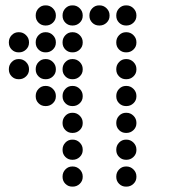

<svg xmlns="http://www.w3.org/2000/svg" viewBox="-20 -708 640 715"><path d="M149 -688Q134 -688 123.5 -677Q113 -666 113 -651V-649Q113 -634 123.5 -623.5Q134 -613 149 -613H151Q166 -613 177 -623.5Q188 -634 188 -649V-651Q188 -666 177 -677Q166 -688 151 -688ZM249 -688Q234 -688 223.5 -677Q213 -666 213 -651V-649Q213 -634 223.5 -623.5Q234 -613 249 -613H251Q266 -613 277 -623.5Q288 -634 288 -649V-651Q288 -666 277 -677Q266 -688 251 -688ZM349 -688Q334 -688 323.5 -677Q313 -666 313 -651V-649Q313 -634 323.5 -623.5Q334 -613 349 -613H351Q366 -613 377 -623.5Q388 -634 388 -649V-651Q388 -666 377 -677Q366 -688 351 -688ZM449 -688Q434 -688 423.5 -677Q413 -666 413 -651V-649Q413 -634 423.5 -623.5Q434 -613 449 -613H451Q466 -613 477 -623.5Q488 -634 488 -649V-651Q488 -666 477 -677Q466 -688 451 -688ZM49 -588Q34 -588 23.5 -577Q13 -566 13 -551V-549Q13 -534 23.5 -523.5Q34 -513 49 -513H51Q66 -513 77 -523.5Q88 -534 88 -549V-551Q88 -566 77 -577Q66 -588 51 -588ZM149 -588Q134 -588 123.5 -577Q113 -566 113 -551V-549Q113 -534 123.5 -523.5Q134 -513 149 -513H151Q166 -513 177 -523.5Q188 -534 188 -549V-551Q188 -566 177 -577Q166 -588 151 -588ZM249 -588Q234 -588 223.5 -577Q213 -566 213 -551V-549Q213 -534 223.5 -523.5Q234 -513 249 -513H251Q266 -513 277 -523.5Q288 -534 288 -549V-551Q288 -566 277 -577Q266 -588 251 -588ZM449 -588Q434 -588 423.5 -577Q413 -566 413 -551V-549Q413 -534 423.5 -523.5Q434 -513 449 -513H451Q466 -513 477 -523.5Q488 -534 488 -549V-551Q488 -566 477 -577Q466 -588 451 -588ZM49 -488Q34 -488 23.5 -477Q13 -466 13 -451V-449Q13 -434 23.5 -423.5Q34 -413 49 -413H51Q66 -413 77 -423.5Q88 -434 88 -449V-451Q88 -466 77 -477Q66 -488 51 -488ZM149 -488Q134 -488 123.5 -477Q113 -466 113 -451V-449Q113 -434 123.5 -423.5Q134 -413 149 -413H151Q166 -413 177 -423.5Q188 -434 188 -449V-451Q188 -466 177 -477Q166 -488 151 -488ZM249 -488Q234 -488 223.5 -477Q213 -466 213 -451V-449Q213 -434 223.5 -423.5Q234 -413 249 -413H251Q266 -413 277 -423.5Q288 -434 288 -449V-451Q288 -466 277 -477Q266 -488 251 -488ZM449 -488Q434 -488 423.5 -477Q413 -466 413 -451V-449Q413 -434 423.5 -423.5Q434 -413 449 -413H451Q466 -413 477 -423.5Q488 -434 488 -449V-451Q488 -466 477 -477Q466 -488 451 -488ZM149 -388Q134 -388 123.5 -377Q113 -366 113 -351V-349Q113 -334 123.5 -323.5Q134 -313 149 -313H151Q166 -313 177 -323.5Q188 -334 188 -349V-351Q188 -366 177 -377Q166 -388 151 -388ZM249 -388Q234 -388 223.5 -377Q213 -366 213 -351V-349Q213 -334 223.5 -323.5Q234 -313 249 -313H251Q266 -313 277 -323.5Q288 -334 288 -349V-351Q288 -366 277 -377Q266 -388 251 -388ZM449 -388Q434 -388 423.5 -377Q413 -366 413 -351V-349Q413 -334 423.5 -323.5Q434 -313 449 -313H451Q466 -313 477 -323.5Q488 -334 488 -349V-351Q488 -366 477 -377Q466 -388 451 -388ZM249 -288Q234 -288 223.5 -277Q213 -266 213 -251V-249Q213 -234 223.5 -223.5Q234 -213 249 -213H251Q266 -213 277 -223.5Q288 -234 288 -249V-251Q288 -266 277 -277Q266 -288 251 -288ZM449 -288Q434 -288 423.5 -277Q413 -266 413 -251V-249Q413 -234 423.5 -223.5Q434 -213 449 -213H451Q466 -213 477 -223.5Q488 -234 488 -249V-251Q488 -266 477 -277Q466 -288 451 -288ZM249 -188Q234 -188 223.5 -177Q213 -166 213 -151V-149Q213 -134 223.5 -123.5Q234 -113 249 -113H251Q266 -113 277 -123.5Q288 -134 288 -149V-151Q288 -166 277 -177Q266 -188 251 -188ZM449 -188Q434 -188 423.5 -177Q413 -166 413 -151V-149Q413 -134 423.5 -123.5Q434 -113 449 -113H451Q466 -113 477 -123.5Q488 -134 488 -149V-151Q488 -166 477 -177Q466 -188 451 -188ZM249 -88Q234 -88 223.5 -77Q213 -66 213 -51V-49Q213 -34 223.5 -23.5Q234 -13 249 -13H251Q266 -13 277 -23.5Q288 -34 288 -49V-51Q288 -66 277 -77Q266 -88 251 -88ZM449 -88Q434 -88 423.5 -77Q413 -66 413 -51V-49Q413 -34 423.5 -23.5Q434 -13 449 -13H451Q466 -13 477 -23.5Q488 -34 488 -49V-51Q488 -66 477 -77Q466 -88 451 -88Z"/></svg>

Font: Doto Rounded
Style: Bold
Weight: 700
Monospace: yes
Version: Version 1.000